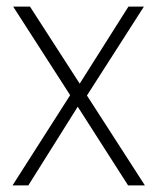

<svg xmlns="http://www.w3.org/2000/svg" viewBox="-20 -563 478 583"><path d="M369 0 216 -239 66 0H18L193 -274L20 -543H71L222 -309L370 -543H417L244 -273L420 0Z"/></svg>

Font: Fz Poppins ExtLt
Style: Regular
Weight: 200
Designer: Ninad Kale (Devanagari), Jonny Pinhorn (Latin)
Foundry: Indian Type Foundry
Version: Vit hóa bi Vntype.Com & FontZin.Com